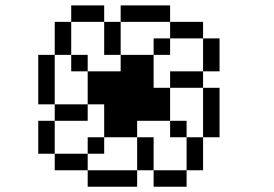

<svg xmlns="http://www.w3.org/2000/svg" viewBox="-20 -708 1040 728"><path d="M312.5 -62.5V0H500V-62.5ZM312.5 -62.5V-125H187.5V-62.5ZM500 -62.5H562.5V0H687.5V-62.5H562.5Q562.5 -62.5 562.5 -187.5H500Q500 -187.5 500 -62.5ZM687.5 -62.5H750Q750 -62.5 750 -187.5H687.5Q687.5 -187.5 687.5 -62.5ZM187.5 -125Q187.5 -125 187.5 -250H125Q125 -250 125 -125ZM312.5 -125H375V-187.5H312.5ZM375 -187.5H500V-250H625V-187.5H687.5V-250H625Q625 -250 625 -375H562.5Q562.5 -375 562.5 -500H437.5V-437.5H312.5Q312.5 -437.5 312.5 -312.5H187.5V-250H312.5V-312.5H375Q375 -312.5 375 -187.5ZM750 -187.5H812.5V-375H750ZM187.5 -312.5V-500H125V-312.5ZM625 -375H750V-437.5H625ZM312.5 -437.5V-500H250V-437.5ZM750 -437.5H812.5Q812.5 -437.5 812.5 -562.5H750Q750 -562.5 750 -437.5ZM187.5 -500H250Q250 -500 250 -625H187.5Q187.5 -625 187.5 -500ZM437.5 -500Q437.5 -500 437.5 -625H375Q375 -625 375 -500ZM562.5 -500H625V-562.5H562.5ZM625 -562.5H750V-625H625ZM250 -625H375V-687.5H250ZM437.5 -625H625V-687.5H437.5Z"/></svg>

Font: BFUnifontExMono
Style: Regular
Weight: 500
Version: Version 15.0.06